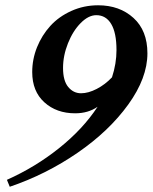

<svg xmlns="http://www.w3.org/2000/svg" viewBox="-20 -671 581 730"><path d="M17.1 39.1 6.3 12.7Q113.8 -35.2 204.6 -107.7Q295.4 -180.2 351.1 -265.1Q315.4 -240.2 265.6 -240.2Q194.8 -240.2 148.7 -282Q102.5 -323.7 102.5 -397Q102.5 -445.8 120.8 -491.5Q139.2 -537.1 171.4 -572.5Q203.6 -607.9 251.2 -629.4Q298.8 -650.9 353 -650.9Q434.6 -650.9 487.5 -602.8Q540.5 -554.7 540.5 -468.3Q540.5 -374.5 467.5 -273.4Q394.5 -172.4 274.9 -90.1Q155.3 -7.8 17.1 39.1ZM219.7 -412.6Q219.7 -363.8 239.5 -340.1Q259.3 -316.4 288.1 -316.4Q315.9 -316.4 347.9 -333Q379.9 -349.6 405.8 -377Q422.9 -429.2 422.9 -480.5Q422.9 -546.4 402.8 -579.8Q382.8 -613.3 346.2 -613.3Q316.4 -613.3 286.9 -583.5Q257.3 -553.7 238.5 -506.6Q219.7 -459.5 219.7 -412.6Z"/></svg>

Font: Elstob 6pt
Style: Italic
Weight: 700
Italic angle: -20°
Designer: Peter S. Baker
Version: Version 1.015